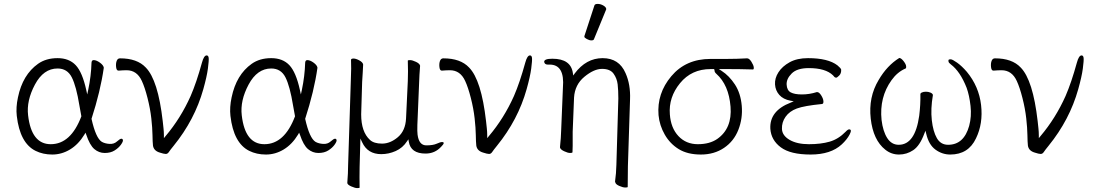

<svg xmlns="http://www.w3.org/2000/svg" viewBox="-20 -779 5619 984"><path d="M512 -432Q495 -312 449 -170Q471 -71 502 -52Q518 -43 541 -41.5Q564 -40 579.5 -54Q595 -68 602 -68Q609 -68 610 -60.5Q611 -53 599.5 -37Q588 -21 567.5 -8Q547 5 517 5Q487 5 463.5 -15Q440 -35 422 -89L418 -99L413 -90Q382 -39 339 -13Q296 13 248 13Q200 13 162 -6Q82 -46 66 -185Q61 -229 72 -280Q96 -396 175 -452Q216 -481 275 -481Q334 -481 368 -445Q402 -409 422 -318L427 -295L432 -318Q447 -389 449 -458Q450 -471 460 -471Q474 -471 492 -458Q510 -445 512 -432ZM240 -40Q343 -40 397 -183Q392 -210 387 -238Q371 -337 348 -382.5Q325 -428 275 -428Q203 -428 159 -345.5Q115 -263 124 -188Q141 -40 240 -40Z M707 -364Q682 -419 629 -419Q610 -419 588 -417H587Q577 -417 575 -435.5Q573 -454 578 -467Q583 -480 595 -480Q683 -480 727 -433Q790 -369 814 -158L818 -121Q820 -103 820 -85V-71L829 -82Q906 -173 957 -287Q987 -356 1015 -458Q1025 -495 1039 -495Q1048 -495 1049.5 -482Q1051 -469 1045.5 -427.5Q1040 -386 1022 -322Q978 -165 870 -32Q852 -10 845.5 0Q839 10 829.5 10Q820 10 799 3Q768 -6 764 -33Q762 -51 761.5 -87Q761 -123 755.5 -172.5Q750 -222 736 -277Q722 -332 707 -364Z M1607 -432Q1590 -312 1544 -170Q1566 -71 1597 -52Q1613 -43 1636 -41.5Q1659 -40 1674.5 -54Q1690 -68 1697 -68Q1704 -68 1705 -60.5Q1706 -53 1694.5 -37Q1683 -21 1662.5 -8Q1642 5 1612 5Q1582 5 1558.5 -15Q1535 -35 1517 -89L1513 -99L1508 -90Q1477 -39 1434 -13Q1391 13 1343 13Q1295 13 1257 -6Q1177 -46 1161 -185Q1156 -229 1167 -280Q1191 -396 1270 -452Q1311 -481 1370 -481Q1429 -481 1463 -445Q1497 -409 1517 -318L1522 -295L1527 -318Q1542 -389 1544 -458Q1545 -471 1555 -471Q1569 -471 1587 -458Q1605 -445 1607 -432ZM1335 -40Q1438 -40 1492 -183Q1487 -210 1482 -238Q1466 -337 1443 -382.5Q1420 -428 1370 -428Q1298 -428 1254 -345.5Q1210 -263 1219 -188Q1236 -40 1335 -40Z M1934 11Q1864 11 1836 -50L1827 -69L1823 78Q1822 129 1823 183Q1821 185 1810.5 185Q1800 185 1780.5 176.5Q1761 168 1760 159V157Q1764 108 1764 70L1778 -367Q1781 -435 1779 -473Q1780 -479 1792 -479Q1804 -479 1821.5 -469.5Q1839 -460 1841 -449V-446Q1841 -433 1839 -407Q1837 -381 1836 -359L1831 -193Q1831 -103 1876 -62Q1896 -43 1938 -43Q1980 -43 2019 -76Q2058 -109 2061 -172L2070 -363Q2072 -412 2070 -468Q2070 -471 2081.5 -471Q2093 -471 2112 -462Q2131 -453 2133 -442Q2129 -392 2128 -355L2119 -139Q2118 -104 2120 -89Q2127 -34 2165 -34Q2199 -34 2218 -42.5Q2237 -51 2245 -51Q2265 -51 2241 -27Q2209 8 2161 8Q2085 8 2075 -53L2073 -65L2066 -55Q2044 -21 2008 -5Q1972 11 1934 11Z M2364 -364Q2339 -419 2286 -419Q2267 -419 2245 -417H2244Q2234 -417 2232 -435.5Q2230 -454 2235 -467Q2240 -480 2252 -480Q2340 -480 2384 -433Q2447 -369 2471 -158L2475 -121Q2477 -103 2477 -85V-71L2486 -82Q2563 -173 2614 -287Q2644 -356 2672 -458Q2682 -495 2696 -495Q2705 -495 2706.5 -482Q2708 -469 2702.5 -427.5Q2697 -386 2679 -322Q2635 -165 2527 -32Q2509 -10 2502.5 0Q2496 10 2486.5 10Q2477 10 2456 3Q2425 -6 2421 -33Q2419 -51 2418.5 -87Q2418 -123 2412.5 -172.5Q2407 -222 2393 -277Q2379 -332 2364 -364Z M3026 -750Q3028 -759 3043 -759Q3058 -759 3072.5 -750.5Q3087 -742 3087 -732Q3087 -730 3086 -729L3024 -578Q3022 -572 3011 -572Q3000 -572 2987.5 -579Q2975 -586 2975 -590V-594ZM2915 -32Q2915 -21 2914 1Q2914 5 2902 5Q2890 5 2871 -4Q2852 -13 2850 -23V-26Q2855 -73 2856 -112L2865 -330Q2875 -448 2797 -448H2787Q2772 -448 2769 -461Q2767 -478 2811 -478Q2906 -478 2916 -404L2918 -392L2925 -402Q2984 -481 3068.5 -481Q3153 -481 3186 -404Q3212 -346 3209 -270L3198 73L3197 179Q3197 182 3184.5 182Q3172 182 3153 173.5Q3134 165 3133 154L3132 152Q3138 110 3139 65L3149 -274Q3149 -316 3145.5 -346.5Q3142 -377 3124.5 -401.5Q3107 -426 3065.5 -426Q3024 -426 2975 -385.5Q2926 -345 2922 -279L2915 -104Z M3839 -423Q3772 -425 3712 -425H3664L3678 -416Q3717 -391 3746.5 -346Q3776 -301 3781.5 -236.5Q3787 -172 3764 -113.5Q3741 -55 3690.5 -21Q3640 13 3572 13Q3504 13 3459 -14.5Q3414 -42 3387 -89Q3360 -136 3355 -189Q3346 -300 3420.5 -388.5Q3495 -477 3621 -477H3703Q3757 -477 3808 -480H3809Q3820 -480 3831 -462.5Q3842 -445 3843 -434Q3844 -423 3839 -423ZM3640 -425H3622Q3524 -425 3465 -352.5Q3406 -280 3413 -193Q3418 -123 3457 -81.5Q3496 -40 3556.5 -40Q3617 -40 3656 -67Q3733 -121 3724 -232.5Q3715 -344 3651 -401Q3642 -409 3642 -417V-418Z M4166 -307H4168Q4178 -307 4188.5 -290.5Q4199 -274 4200 -260.5Q4201 -247 4193 -246Q4102 -237 4064 -223Q4026 -209 4006 -180.5Q3986 -152 3987.5 -118Q3989 -84 4027 -62Q4065 -40 4126 -40Q4187 -40 4232 -53Q4277 -66 4314 -104Q4325 -116 4332 -116Q4348 -116 4334.5 -90Q4321 -64 4294 -39Q4238 13 4134.5 13Q4031 13 3981.5 -24Q3932 -61 3928 -119Q3923 -211 4032 -253L4048 -260L4031 -263Q3994 -270 3974 -292.5Q3954 -315 3952 -346.5Q3950 -378 3969.5 -408.5Q3989 -439 4027 -460Q4065 -481 4121 -481Q4224 -481 4272 -444Q4290 -429 4291 -422Q4292 -403 4281 -392Q4270 -381 4265.5 -381Q4261 -381 4257 -384L4249 -393Q4211 -430 4125 -430Q4065 -430 4037.5 -402.5Q4010 -375 4011.5 -345.5Q4013 -316 4032.5 -305.5Q4052 -295 4090 -295Q4128 -295 4166 -307Z M4549 -368Q4486 -280 4498 -164Q4505 -106 4527 -71.5Q4549 -37 4586 -37Q4670 -37 4691 -186Q4698 -243 4697 -294V-295Q4696 -301 4704.5 -305Q4713 -309 4725.5 -309Q4738 -309 4748.5 -304.5Q4759 -300 4761 -293V-291Q4749 -221 4755.5 -163Q4762 -105 4781.5 -71Q4801 -37 4839 -37Q4920 -37 4947 -134Q4960 -182 4954 -236Q4948 -290 4934 -329Q4901 -413 4853 -449Q4842 -457 4841 -464Q4840 -471 4842 -473Q4844 -475 4852.5 -475Q4861 -475 4885 -458Q4909 -441 4935 -411Q4997 -336 5008 -241Q5019 -146 4982 -70Q4943 13 4850 13Q4809 13 4774.5 -12Q4740 -37 4727 -93L4723 -109L4717 -94Q4694 -32 4660.5 -9.5Q4627 13 4587.5 13Q4548 13 4517 -12Q4455 -61 4442.5 -171Q4430 -281 4483 -369Q4526 -443 4589 -482Q4599 -481 4611 -465.5Q4623 -450 4624 -439.5Q4625 -429 4621 -428Q4579 -410 4549 -368Z M5191 -364Q5166 -419 5113 -419Q5094 -419 5072 -417H5071Q5061 -417 5059 -435.5Q5057 -454 5062 -467Q5067 -480 5079 -480Q5167 -480 5211 -433Q5274 -369 5298 -158L5302 -121Q5304 -103 5304 -85V-71L5313 -82Q5390 -173 5441 -287Q5471 -356 5499 -458Q5509 -495 5523 -495Q5532 -495 5533.5 -482Q5535 -469 5529.5 -427.5Q5524 -386 5506 -322Q5462 -165 5354 -32Q5336 -10 5329.5 0Q5323 10 5313.5 10Q5304 10 5283 3Q5252 -6 5248 -33Q5246 -51 5245.5 -87Q5245 -123 5239.5 -172.5Q5234 -222 5220 -277Q5206 -332 5191 -364Z"/></svg>

Font: ToneOZ-Pinyin-WenKai-Light
Style: Light
Weight: 300
Designer: Fontworks Inc.
Foundry: ToneOZ
Version: Version 0.240331